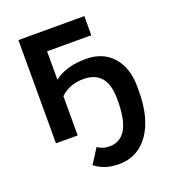

<svg xmlns="http://www.w3.org/2000/svg" viewBox="-132 -621 812 914"><g transform="rotate(-20 274.0 -163.5)"><path d="M336 -329Q423 -329 472.5 -272.5Q522 -216 522 -122V-98Q522 38 466.5 117Q411 196 315 196Q242 196 194 157L242 82Q265 101 301 101Q410 101 412 -81V-101Q412 -243 292 -243Q222 -243 176 -199V0H66V-523H400V-426H176V-282Q235 -329 336 -329Z"/></g></svg>

Font: Raleway-v4020 SemiBold
Style: Regular
Weight: 600
Designer: Matt McInerney, Pablo Impallari, Rodrigo Fuenzalida
Foundry: Matt McInerney, Pablo Impallari, Rodrigo Fuenzalida
Version: Version 4.020;PS 004.020;hotconv 1.0.88;makeotf.lib2.5.64775